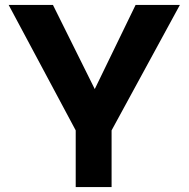

<svg xmlns="http://www.w3.org/2000/svg" viewBox="-20 -756 762 776"><path d="M286 -229 15 -736H194L363 -396L528 -736H707L431 -229V0H286Z"/></svg>

Font: Reem Kufi Ink
Style: Bold
Weight: 700
Designer: Khaled Hosny
Version: Version 1.002